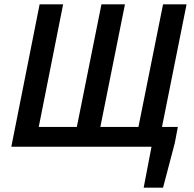

<svg xmlns="http://www.w3.org/2000/svg" viewBox="-20 -674 892 882"><path d="M640 188 676 0H644L661 -91H797L783 -17L729 188ZM32 0 162 -654H270L158 -91H333L446 -654H554L441 -91H616L729 -654H837L706 0Z"/></svg>

Font: Source Sans 3 SemiBold
Style: Italic
Weight: 600
Italic angle: -11°
Designer: Paul D. Hunt
Foundry: Adobe
Version: Version 3.046;hotconv 1.0.118;makeotfexe 2.5.65603